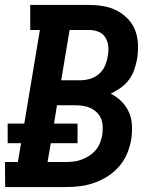

<svg xmlns="http://www.w3.org/2000/svg" viewBox="-25 -755 645 775"><path d="M241 0H-4L-5 -101H47L60 -177H6V-256H73L136 -634H97V-735H334Q364 -735 393 -730Q422 -725 447 -712Q472 -699 491.5 -678.5Q511 -658 521 -631.5Q531 -605 532 -575Q533 -545 528 -515Q524 -494 516.5 -472.5Q509 -451 495 -432.5Q481 -414 462 -400.5Q443 -387 422 -377Q446 -365 465 -346Q484 -327 495 -303Q506 -279 507.5 -250.5Q509 -222 505 -193Q500 -164 488.5 -136Q477 -108 457 -84.5Q437 -61 410.5 -44Q384 -27 355.5 -17Q327 -7 298 -3.5Q269 0 241 0ZM222 -431H299Q319 -431 339 -437Q359 -443 375 -457Q391 -471 399 -490Q407 -509 410 -529Q414 -549 412 -568.5Q410 -588 400 -604Q390 -620 372 -627Q354 -634 334 -634H256ZM167 -101H240Q256 -101 272.5 -103Q289 -105 305 -111Q321 -117 335.5 -126.5Q350 -136 361.5 -149.5Q373 -163 379 -179Q385 -195 388 -211Q390 -227 389.5 -243.5Q389 -260 383.5 -274.5Q378 -289 367 -300Q356 -311 342 -318Q328 -325 312 -327.5Q296 -330 279 -330H205L193 -256H288V-177H180Z"/></svg>

Font: Iosevka HT Extended
Style: Bold Italic
Weight: 700
Width: 7
Italic angle: -9°
Monospace: yes
Designer: Belleve Invis
Foundry: Belleve Invis
Version: Version 32.3.0; ttfautohint (v1.8.4)